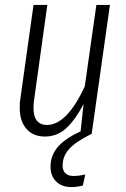

<svg xmlns="http://www.w3.org/2000/svg" viewBox="-20 -543 513 779"><path d="M234 129Q234 149 245.5 160Q257 171 278 171Q299 171 326 165L316 210Q291 216 269 216Q231 216 208 193.5Q185 171 185 133Q185 89 213.5 54.5Q242 20 307 -10L319 -121Q287 -59 250 -24Q213 11 162 11Q115 11 87.5 -20Q60 -51 60 -106Q60 -127 62 -138L116 -523H172L118 -135Q116 -124 116 -104Q116 -70 130 -53Q144 -36 170 -36Q252 -36 324 -193L371 -523H426L352 0Q287 32 260.5 61.5Q234 91 234 129Z"/></svg>

Font: Fira Sans Extra Condensed Light
Style: Italic
Weight: 300
Width: 3
Italic angle: -8°
Designer: Carrois Corporate & Edenspiekermann AG
Foundry: Carrois Corporate GbR & Edenspiekermann AG
Version: Version 4.203